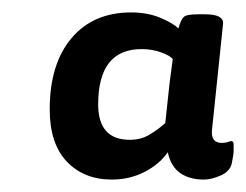

<svg xmlns="http://www.w3.org/2000/svg" viewBox="-20 -728 396 309"><path d="M160 -439Q115 -439 87.5 -468Q60 -497 60 -552Q60 -625 95 -666.5Q130 -708 191 -708Q218 -708 239 -699Q260 -690 267 -682Q271 -696 275.5 -700.5Q280 -705 299 -705H310Q340 -705 339 -690L321 -517Q320 -498 337 -498Q343 -498 347 -499.5Q351 -501 352 -501Q356 -501 356 -495Q356 -493 356 -486Q356 -479 353 -465Q350 -452 335 -445.5Q320 -439 308 -439Q285 -439 270 -449.5Q255 -460 250 -483Q237 -464 213 -451.5Q189 -439 160 -439ZM189 -503Q207 -503 221 -511.5Q235 -520 246 -530L253 -595Q255 -609 256 -617.5Q257 -626 258 -633Q253 -639 238.5 -644Q224 -649 208 -649Q138 -649 138 -560Q138 -503 189 -503Z"/></svg>

Font: Asap Semi Expanded Semi Expanded Regular
Style: Bold Italic
Weight: 700
Width: 6
Italic angle: -6°
Designer: Pablo Cosgaya
Foundry: Omnibus-Type
Version: Version 3.001; ttfautohint (v1.8.4.7-5d5b)